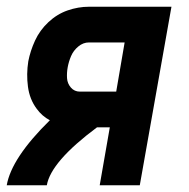

<svg xmlns="http://www.w3.org/2000/svg" viewBox="-42 -550 562 570"><path d="M-22 0Q-8 -81 106 -193Q83 -205 67 -227Q46 -255 41 -292.5Q36 -330 42 -368Q48 -399 62 -429.5Q76 -460 101.5 -484Q127 -508 158.5 -519Q190 -530 222 -530H467L373 0H254L284 -172H246Q109 -70 97 0ZM303 -278 328 -424H222Q205 -424 190.5 -412Q176 -400 169 -383.5Q162 -367 159 -350.5Q156 -334 157 -318Q158 -302 168.5 -290Q179 -278 195 -278Z"/></svg>

Font: Iosevka SS08
Style: Bold Italic
Weight: 700
Italic angle: -10°
Monospace: yes
Designer: Belleve Invis
Foundry: Belleve Invis
Version: 2.1.0; ttfautohint (v1.8.2)